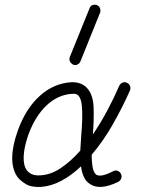

<svg xmlns="http://www.w3.org/2000/svg" viewBox="-20 -760 589 794"><path d="M149 13Q109 15 86.5 1Q64 -13 53 -27Q30 -59 30.5 -108Q31 -157 54 -221Q87 -312 145 -364Q203 -416 276 -420Q315 -421 338 -398Q365 -370 367 -317.5Q369 -265 364 -204Q396 -251 424 -303.5Q452 -356 473 -405Q478 -415 487 -418.5Q496 -422 504 -418Q514 -414 517.5 -405Q521 -396 518 -387Q487 -317 447 -246.5Q407 -176 359 -120Q359 -91 363 -68.5Q367 -46 378 -38Q396 -25 448 -52Q457 -57 466.5 -53.5Q476 -50 480 -41Q485 -32 481.5 -22.5Q478 -13 469 -8Q393 29 352 1Q335 -10 326.5 -29Q318 -48 315 -72Q276 -35 234 -12.5Q192 10 149 13ZM147 -35Q190 -37 231.5 -65Q273 -93 312 -137Q313 -152 314 -168.5Q315 -185 316 -201Q319 -234 320 -267Q321 -300 318 -326.5Q315 -353 304 -365Q301 -368 295.5 -370.5Q290 -373 279 -372Q221 -369 174 -325.5Q127 -282 98 -205Q80 -154 78 -115Q76 -76 91 -56Q109 -32 147 -35ZM313 -507Q309 -497 300 -493Q291 -489 282 -493Q273 -498 269 -506.5Q265 -515 269 -525L350 -725Q354 -736 362.5 -739Q371 -742 381 -739Q390 -735 393.5 -726Q397 -717 394 -708Z"/></svg>

Font: Kurewa Gothic CJK TC Regular
Style: Regular
Weight: 400
Designer: Max Yao
Foundry: Max-Everyday
Version: Version 1.071; ttfautohint (v1.8.3)